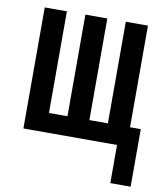

<svg xmlns="http://www.w3.org/2000/svg" viewBox="-80 -596 709 828"><g transform="rotate(10 275.0 -181.5)"><path d="M459 167V0H49V-530H146V-85H227V-530H323V-85H404V-530H501V-85H548V167Z"/></g></svg>

Font: Lode Dark
Style: Bold
Weight: 700
Monospace: yes
Designer: Belleve Invis
Foundry: Belleve Invis
Version: Version 29.2.0; ttfautohint (v1.8.3)